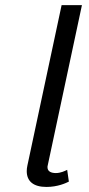

<svg xmlns="http://www.w3.org/2000/svg" viewBox="-20 -720 348 748"><path d="M248.3 -12.5 241.7 -58.3C233.3 -54.2 216.7 -45.8 197.5 -45.8C180 -45.8 165 -51.7 165 -68.3C165 -70.8 165 -72.5 165.8 -75L299.2 -700H220L86.7 -75C85 -67.5 84.2 -60 84.2 -53.3C84.2 -13.3 110.8 8.3 160.8 8.3C205 8.3 236.7 -6.7 248.3 -12.5Z"/></svg>

Font: BoonHome
Style: Book Oblique
Weight: 400
Italic angle: -12°
Designer: Sungsit Sawaiwan
Foundry: Sungsit Sawaiwan
Version: Version 0.2